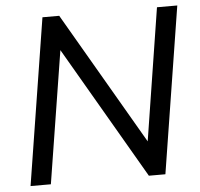

<svg xmlns="http://www.w3.org/2000/svg" viewBox="-51 -758 843 810"><g transform="rotate(-5 370.5 -352.5)"><path d="M46 0 158 -705H229L572 -115H550L643 -705H729L617 0H547L204 -590H226L132 0Z"/></g></svg>

Font: Nunito Sans 12pt Medium
Style: Italic
Weight: 500
Italic angle: -9°
Designer: Vernon Adams
Foundry: Vernon Adams
Version: Version 3.101;gftools[0.9.27]